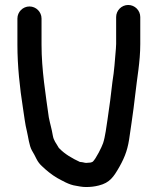

<svg xmlns="http://www.w3.org/2000/svg" viewBox="-20 -728 633 772"><path d="M326.8 -73C319.4 -73 315 -76.1 301.1 -76.9C270.1 -91.2 240.4 -108.6 219 -130.9C218 -132 216.6 -132.7 216.2 -133.8C205.5 -153.4 196 -161.5 192.2 -183.8C187.6 -211.4 182.1 -226.8 176.3 -255.9C163.8 -346.4 147 -447.8 147 -548.2V-653.5C147 -680.1 125.1 -702 98.5 -702C71.9 -702 50 -680.1 50 -653.5V-547.9C50 -462.6 59.6 -374.3 72.1 -294.9C77.6 -259.9 80.9 -228.5 88.2 -199.9C93.7 -177.2 97.1 -143.6 107.9 -123.7L117.9 -106.2L126.8 -88.7C132.4 -77.7 139.8 -67.9 148.3 -60.3C164.2 -44.8 188.1 -25 210 -12.4C229.5 -2.1 257.2 15.2 285.1 18.9L301.9 21.9C310.2 23.3 318.1 24 325.7 24C344.8 24 360 22.2 377.7 17.7C421.5 6.7 436.7 -16.4 460.1 -57.2C484.8 -101.1 495.1 -132.9 501.9 -186L508.9 -233.9C514.6 -272.5 519.7 -311.8 524 -349.6C530.9 -414.2 544 -479.1 544 -550.9V-659.5C544 -686.1 522.1 -708 495.5 -708C468.9 -708 447 -686.1 447 -659.5V-551.3C447 -545.7 446.7 -539.4 446 -532.4C442.1 -486.1 439.4 -442.6 432.1 -399.2C426.2 -347.4 420.3 -299 412.4 -248.1C407.9 -219.5 403.2 -178.5 394.6 -152.7C389.4 -137 366.5 -91.1 353.4 -78.1C350.2 -76 344.9 -74 339.5 -74H338.9C334.3 -73.4 329.8 -73 326.8 -73Z"/></svg>

Font: HoneyBee
Style: Blk
Weight: 700
Foundry: Cannot Into Space Fonts
Version: Version 0.89